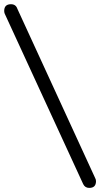

<svg xmlns="http://www.w3.org/2000/svg" viewBox="-20 -793 478 915"><path d="M2.4 -728Q0 -734.4 0 -740.7Q0 -772.9 32.2 -772.9Q55.7 -772.9 63 -750.5L433.1 54.7Q437.5 62.5 437.5 70.3Q437.5 102.5 405.3 102.5Q385.3 102.5 376.5 84.5Q365.7 61.5 185.1 -331.1Q4.4 -723.6 2.4 -728Z"/></svg>

Font: inglobal
Style: Bold
Weight: 700
Designer: Andrey Kochetov, Denis Davydov, Evgeny Yurtaev
Foundry: inglobal.ru
Version: Version 1.00 September 25, 2014, initial release